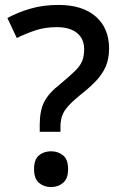

<svg xmlns="http://www.w3.org/2000/svg" viewBox="-20 -744 487 778"><path d="M141 -240Q141 -294 158.5 -330Q176 -366 226 -405Q263 -436 284 -456.5Q305 -477 313 -497Q321 -517 321 -544Q321 -587 292 -610.5Q263 -634 210 -634Q162 -634 123.5 -621Q85 -608 48 -590L10 -671Q52 -694 103.5 -709Q155 -724 217 -724Q315 -724 368.5 -676.5Q422 -629 422 -548Q422 -505 408 -473.5Q394 -442 368 -415Q342 -388 305 -359Q272 -332 255 -312.5Q238 -293 231.5 -274Q225 -255 225 -229V-210H141ZM118 -59Q118 -98 138 -114.5Q158 -131 187 -131Q215 -131 235.5 -114.5Q256 -98 256 -59Q256 -20 235.5 -3Q215 14 187 14Q158 14 138 -3Q118 -20 118 -59Z"/></svg>

Font: Noto Sans Lao Looped UI Medium
Style: Regular
Weight: 500
Designer: Mark Frömberg, Ben Mitchell
Foundry: The Fontpad Ltd
Version: Version 1.001